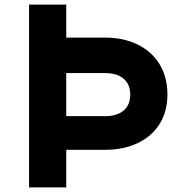

<svg xmlns="http://www.w3.org/2000/svg" viewBox="-20 -820 790 840"><path d="M107.1 -800H269.8V-655.5H438.8Q520.7 -655.5 582.8 -624.9Q644.9 -594.2 678.7 -538.1Q712.5 -482 712.5 -406.4Q712.5 -333.1 678.7 -278.4Q644.9 -223.8 582.8 -194.1Q520.7 -164.5 438.8 -164.5H269.8V0H107.1ZM549.9 -406Q549.9 -450.9 520.9 -475.6Q492 -500.2 440.2 -500.2H269.8V-311.9H440.2Q492 -311.9 520.9 -336.5Q549.9 -361.1 549.9 -406Z"/></svg>

Font: Martian Mono sWd Rg
Style: Regular
Weight: 400
Width: 6
Monospace: yes
Designer: Roman Shamin
Foundry: Evil Martians
Version: Version 1.000